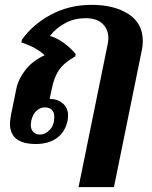

<svg xmlns="http://www.w3.org/2000/svg" viewBox="-20 -584 628 792"><path d="M424 -401Q427 -415 427 -426Q427 -463 403 -486Q379 -509 333 -509Q289 -509 251.5 -490Q214 -471 186 -436Q216 -427 244.5 -406Q273 -385 292 -361L290 -351Q245 -326 224 -296Q203 -266 193 -215L185 -176Q217 -176 239 -157.5Q261 -139 261 -106Q261 -101 259 -87Q249 -40 215 -15Q181 10 128 10Q21 10 21 -74Q21 -84 25 -108L47 -216Q55 -257 84.5 -295Q114 -333 164 -356Q132 -388 68 -409L71 -421Q116 -484 191 -524Q266 -564 358 -564Q451 -564 510 -526Q569 -488 569 -415Q569 -394 565 -377L450 188H304ZM204 -102Q204 -121 193.5 -131Q183 -141 166 -141Q146 -141 130.5 -127Q115 -113 109 -86Q107 -74 107 -69Q107 -50 117.5 -39.5Q128 -29 144 -29Q167 -29 185.5 -48.5Q204 -68 204 -102Z"/></svg>

Font: Trirong
Style: Bold Italic
Weight: 700
Italic angle: -12°
Designer: Katatrad Team
Foundry: CadsonDemak
Version: Version 1.001